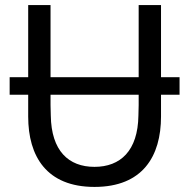

<svg xmlns="http://www.w3.org/2000/svg" viewBox="-20 -717 744 756"><path d="M352 19C163 19 91 -102 91 -258V-344H18V-413H91V-697H179V-413H526V-697H614V-413H687V-344H614V-258C614 -102 542 19 352 19ZM352 -60C454 -60 523 -123 525 -262C525 -264 526 -301 526 -303V-344H179V-303C179 -301 180 -264 180 -262C182 -123 250 -60 352 -60Z"/></svg>

Font: Repo Regular
Style: Regular
Weight: 400
Designer: Stefan Peev
Foundry: Context Ltd
Version: Version 1.502